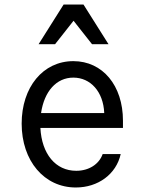

<svg xmlns="http://www.w3.org/2000/svg" viewBox="-20 -821 640 851"><path d="M159 -254H525V-286C525 -442 435 -550 305 -550C171 -550 76 -435 76 -273C76 -108 176 10 316 10C415 10 495 -49 515 -138H435C419 -93 374 -64 318 -64C226 -64 165 -139 159 -254ZM305 -477C381 -477 438 -415 442 -320H162C176 -416 230 -477 305 -477ZM151 -625H224L306 -729L388 -625H461L350 -801H262Z"/></svg>

Font: CommitMono
Style: 400Regular
Weight: 400
Monospace: yes
Designer: Eigil Nikolajsen
Foundry: Eigil Nikolajsen
Version: Version 1.143